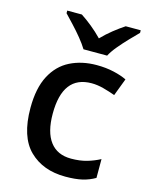

<svg xmlns="http://www.w3.org/2000/svg" viewBox="-117 -841 724 926"><g transform="rotate(15 245.5 -378.0)"><path d="M300 10Q188 10 120 -56.5Q52 -123 52 -267Q52 -366 85 -428.5Q118 -491 176 -520Q234 -549 308 -549Q354 -549 393.5 -540Q433 -531 459 -518L426 -431Q399 -441 367.5 -449.5Q336 -458 307 -458Q163 -458 163 -268Q163 -176 199 -128.5Q235 -81 304 -81Q348 -81 382.5 -91Q417 -101 447 -117V-23Q418 -6 384 2Q350 10 300 10ZM226 -606Q212 -629 190 -656Q168 -683 144 -708.5Q120 -734 102 -753V-766H175Q201 -749 229.5 -726Q258 -703 284 -676Q310 -703 339 -726Q368 -749 394 -766H469V-753Q450 -734 425.5 -708.5Q401 -683 378.5 -656Q356 -629 344 -606Z"/></g></svg>

Font: Noto Sans Sora Sompeng Medium
Style: Regular
Weight: 500
Designer: Monotype Design Team. David Williams.
Foundry: Monotype Imaging Inc.
Version: Version 2.101; ttfautohint (v1.8.4.7-5d5b)